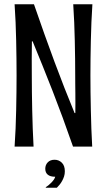

<svg xmlns="http://www.w3.org/2000/svg" viewBox="-20 -691 504 905"><path d="M415.5 -670.9Q412.6 -629.4 410.9 -585.9Q409.2 -542.5 408.2 -499.5Q407.2 -456.5 406.7 -415Q406.2 -373.5 406.2 -335.9Q406.2 -298.3 406.7 -256.8Q407.2 -215.3 408.2 -172.1Q409.2 -128.9 410.6 -85.2Q412.1 -41.5 414.6 0H324.2Q299.3 -71.8 275.4 -136.7Q251.5 -201.7 227.8 -262.5Q204.1 -323.2 180.7 -381.1Q157.2 -439 133.8 -496.1H130.4Q129.4 -453.6 129.6 -413.3Q129.9 -373 129.9 -335.9Q129.9 -298.3 130.4 -256.8Q130.9 -215.3 131.8 -172.1Q132.8 -128.9 134.3 -85.2Q135.7 -41.5 138.2 0H48.8Q51.8 -41.5 53.5 -85.2Q55.2 -128.9 56.2 -172.1Q57.1 -215.3 57.6 -256.8Q58.1 -298.3 58.1 -335.9Q58.1 -373.5 57.6 -415Q57.1 -456.5 56.2 -499.5Q55.2 -542.5 53.5 -585.9Q51.8 -629.4 48.8 -670.9H140.1Q189.5 -527.3 236.8 -399.9Q284.2 -272.5 331.5 -158.2H335Q335.4 -179.7 335.4 -203.1Q335.4 -226.6 335.2 -249.8Q335 -272.9 334.7 -294.9Q334.5 -316.9 334.5 -335.9Q334.5 -373.5 334 -415Q333.5 -456.5 332.5 -499.5Q331.5 -542.5 329.8 -585.9Q328.1 -629.4 325.2 -670.9ZM193.4 104.5Q193.4 86.4 205.1 74.2Q216.8 62 237.3 62Q257.3 62 271.5 75.9Q285.6 89.8 285.6 116.2Q285.6 129.4 282 140.6Q278.3 151.9 272.9 161.6Q267.6 171.4 261 179.4Q254.4 187.5 248 193.8H195.8V191.4Q201.7 188 208.7 182.1Q215.8 176.3 222.4 169.4Q229 162.6 233.9 155.5Q238.8 148.4 240.2 142.1Q216.8 142.1 205.1 132.3Q193.4 122.6 193.4 104.5Z"/></svg>

Font: Crushed
Style: Regular
Weight: 400
Width: 3
Designer: Astigmatic (AOETI)
Foundry: Astigmatic (AOETI)
Version: Version 001.001